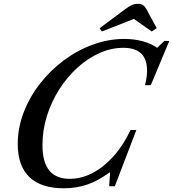

<svg xmlns="http://www.w3.org/2000/svg" viewBox="-20 -976 907 1006"><path d="M314.5 10.5Q195 10.5 134 -48.2Q73 -107 73 -221.5Q73 -306 103.8 -386.5Q134.5 -467 188.8 -536.8Q243 -606.5 314 -659.5Q385 -712.5 466.5 -742.2Q548 -772 632 -772Q683 -772 727.8 -759.8Q772.5 -747.5 803.5 -725.5L841 -761.5H867L770 -529.5H739.5Q750.5 -571 750.5 -606Q750.5 -725.5 626.5 -725.5Q562.5 -725.5 500.8 -697.8Q439 -670 385.2 -621Q331.5 -572 290.2 -507.2Q249 -442.5 225.8 -368.2Q202.5 -294 202.5 -216.5Q202.5 -125.5 238.5 -82.2Q274.5 -39 345.5 -39Q406 -39 464.8 -69.5Q523.5 -100 575 -157.5Q626.5 -215 664 -295H694.5L581.5 0H552L557 -72.5H553.5Q496.5 -30 439.5 -9.8Q382.5 10.5 314.5 10.5ZM514 -811 502 -828 634 -926.5Q654 -941.5 668.8 -948.8Q683.5 -956 701.5 -956Q719.5 -956 729.2 -949.2Q739 -942.5 748 -926.5L801 -828.5L775 -811L681.5 -877Z"/></svg>

Font: Libre Caslon Text Medium Italic
Style: Regular
Weight: 500
Italic angle: -22.583°
Designer: Pablo Impallari, Rodrigo Fuenzalida, Katja Schimmel
Foundry: Pablo Impallari, Rodrigo Fuenzalida
Version: Version 2.000